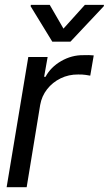

<svg xmlns="http://www.w3.org/2000/svg" viewBox="-20 -785 456 805"><path d="M7.8 0 98.6 -545.9H179.7L165 -462.9H170.9Q192.4 -503.4 236.3 -528.8Q280.3 -554.2 329.1 -553.7Q338.9 -554.2 352.1 -554Q365.2 -553.7 373 -552.7L358.4 -467.8Q354.5 -468.8 339.6 -470.9Q324.7 -473.1 307.6 -472.7Q268.1 -473.1 234.1 -456.5Q200.2 -439.9 177.5 -410.9Q154.8 -381.8 148.4 -344.7L91.8 0ZM188.5 -764.6 246.1 -665 335.9 -764.6H416L415 -758.8L275.4 -610.4H199.2L108.4 -758.8L109.4 -764.6Z"/></svg>

Font: Inter Tight
Style: Italic
Weight: 400
Italic angle: -9.39999°
Designer: Rasmus Andersson
Foundry: rsms
Version: Version 3.002